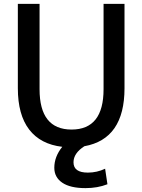

<svg xmlns="http://www.w3.org/2000/svg" viewBox="-20 -750 734 990"><path d="M184 -730V-290Q184 -82 349 -82Q514 -82 514 -290V-730H622V-295Q622 -33 415 4Q359 40 359 87Q359 140 433 140Q480 140 522 120L534 200Q483 220 421 220Q342 220 301 192Q260 164 260 115Q260 58 301 7Q189 -6 130.5 -82Q72 -158 72 -295V-730Z"/></svg>

Font: M PLUS 1p Medium
Style: Regular
Weight: 500
Version: Version 1.062